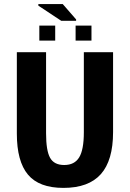

<svg xmlns="http://www.w3.org/2000/svg" viewBox="-20 -916 640 946"><path d="M292.5 9.8Q172.4 9.8 117.7 -55.7Q63 -121.1 63 -257.8V-658.7H207V-259.3Q207 -173.8 226.8 -138.4Q246.6 -103 296.4 -103Q347.2 -103 370.1 -140.6Q393.1 -178.2 393.1 -264.2V-658.7H537.1V-265.1Q537.1 -125.5 476.8 -57.9Q416.5 9.8 292.5 9.8ZM289.1 -896 355 -820.3V-813.5H281.7L168.9 -888.2V-896ZM173.8 -790H252V-715.8H173.8ZM352.5 -790H430.7V-715.8H352.5Z"/></svg>

Font: Liberation Mono
Style: Bold
Weight: 700
Monospace: yes
Designer: Steve Matteson
Foundry: Ascender Corporation
Version: Version 2.1.5